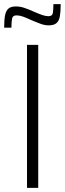

<svg xmlns="http://www.w3.org/2000/svg" viewBox="-51 -904 312 924"><path d="M79 0V-688H133V0ZM-31 -771Q-31 -809 -26.5 -831Q-22 -853 -10 -863Q2 -873 25 -873Q45 -873 65 -866.5Q85 -860 114 -847Q134 -838 151.5 -832Q169 -826 182 -826Q201 -826 203.5 -842Q206 -858 206 -884H241Q241 -847 237 -825Q233 -803 220.5 -792.5Q208 -782 184 -782Q165 -782 145.5 -789Q126 -796 98 -808Q74 -819 58.5 -824.5Q43 -830 28 -830Q10 -830 7 -814Q4 -798 4 -771Z"/></svg>

Font: Saira Condensed Light
Style: Regular
Weight: 300
Width: 3
Designer: Hector Gatti with collaboration of the Omnibus-Type team
Foundry: Omnibus-Type
Version: Version 1.101